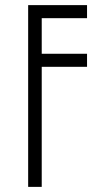

<svg xmlns="http://www.w3.org/2000/svg" viewBox="-20 -730 420 750"><path d="M320 -659V-710H90V0H143V-469H320V-520H143V-659Z"/></svg>

Font: Grotesk 01 Extrafine
Style: Bold
Weight: 400
Designer: Frank Adebiaye, contributions by Jérémy Landes, Ariel Martín Pérez
Foundry: Velvetyne Type Foundry
Version: Version 3.000;Glyphs 3.1.2 (3150)